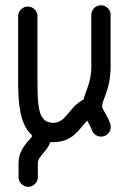

<svg xmlns="http://www.w3.org/2000/svg" viewBox="-20 -517 489 728"><path d="M397.9 -47.9C391.6 -65.9 381.8 -83 375 -94.7C368.7 -105.5 367.7 -108.9 367.7 -112.3C366.7 -125.5 372.6 -135.7 381.3 -160.6C390.1 -185.1 399.4 -218.8 399.4 -267.1V-460.4C399.4 -480.5 382.8 -497.1 362.8 -497.1C342.8 -497.1 326.2 -480.5 326.2 -460.4V-267.1C326.2 -229.5 319.8 -206.5 312 -185.1C306.2 -168.9 300.8 -155.3 297.4 -140.1C239.7 -110.4 231.9 -51.3 181.6 -51.3C166.5 -51.3 154.8 -55.7 147 -63.5L137.7 -76.7L136.2 -78.6C124.5 -103.5 122.1 -145 122.1 -207.5V-455.6C122.1 -475.6 105.5 -492.2 85.4 -492.2C65.4 -492.2 48.8 -475.6 48.8 -455.6V-207.5C48.8 -124.5 55.7 -46.9 98.6 -6.8C101.1 -3.4 102.1 -2 102.1 -1C102.1 0 101.1 1 89.8 14.2C68.4 38.6 50.3 64 50.3 102.1V154.8C50.3 174.8 66.9 191.4 86.9 191.4C106.9 191.4 123.5 174.8 123.5 154.8V102.1C123.5 87.9 131.3 78.1 145.5 62C157.7 47.4 166.5 35.6 171.4 21.5C175.3 22 178.2 22 181.6 22C257.3 22 280.8 -29.3 310.5 -59.6L311.5 -57.6C318.4 -45.9 324.2 -35.6 328.6 -23.4C333.5 -9.8 347.2 1 363.3 1C383.3 1 399.9 -15.6 399.9 -35.6C399.9 -40 399.4 -43.5 397.9 -47.9Z"/></svg>

Font: Velvelyne
Style: Regular
Weight: 400
Designer: Manon Van der Borght et Mariel Nils
Foundry: Velvetyne
Version: Version 1.070;Glyphs 3.3.1 (3343)